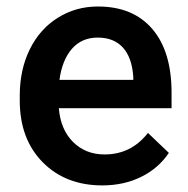

<svg xmlns="http://www.w3.org/2000/svg" viewBox="-20 -558 577 588"><path d="M293.5 9.8Q180.7 9.8 110.6 -61.3Q40.5 -132.3 40.5 -250.5V-265.1Q40.5 -344.2 71 -406.5Q101.6 -468.8 156.7 -503.4Q211.9 -538.1 279.8 -538.1Q387.7 -538.1 446.5 -469.2Q505.4 -400.4 505.4 -274.4V-226.6H160.2Q165.5 -161.1 203.9 -123Q242.2 -85 300.3 -85Q381.8 -85 433.1 -150.9L497.1 -89.8Q465.3 -42.5 412.4 -16.4Q359.4 9.8 293.5 9.8ZM279.3 -442.9Q230.5 -442.9 200.4 -408.7Q170.4 -374.5 162.1 -313.5H388.2V-322.3Q384.3 -381.8 356.4 -412.4Q328.6 -442.9 279.3 -442.9Z"/></svg>

Font: TypoPRO Roboto
Style: Regular
Weight: 500
Designer: Google
Version: Version 2.136; 2016